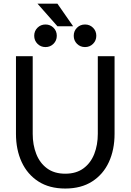

<svg xmlns="http://www.w3.org/2000/svg" viewBox="-20 -1034 723 1063"><path d="M161.1 -722.7H68.4V-293Q68.4 -205.1 100.1 -136.7Q131.8 -68.4 192.6 -29.3Q253.4 9.8 341.3 9.8Q429.2 9.8 490.2 -29.3Q551.3 -68.4 582.8 -136.7Q614.3 -205.1 614.3 -293V-722.7H521.5V-293Q521.5 -231.9 502 -181.9Q482.4 -131.8 442.4 -102.1Q402.3 -72.3 341.3 -72.3Q280.3 -72.3 240.2 -102.1Q200.2 -131.8 180.7 -181.9Q161.1 -231.9 161.1 -293ZM297.9 -888.7 187.5 -1013.7H297.9L384.8 -888.7ZM294.4 -835.9Q294.4 -809.6 276.4 -791.5Q258.3 -773.4 231.9 -773.4Q205.6 -773.4 187.5 -791.5Q169.4 -809.6 169.4 -835.9Q169.4 -862.3 187.5 -880.4Q205.6 -898.4 231.9 -898.4Q258.3 -898.4 276.4 -880.4Q294.4 -862.3 294.4 -835.9ZM513.2 -835.9Q513.2 -809.6 495.1 -791.5Q477.1 -773.4 450.7 -773.4Q424.3 -773.4 406.2 -791.5Q388.2 -809.6 388.2 -835.9Q388.2 -862.3 406.2 -880.4Q424.3 -898.4 450.7 -898.4Q477.1 -898.4 495.1 -880.4Q513.2 -862.3 513.2 -835.9Z"/></svg>

Font: Giphurs
Style: Regular
Weight: 400
Version: Version 2.010